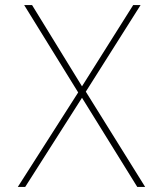

<svg xmlns="http://www.w3.org/2000/svg" viewBox="-20 -734 640 754"><path d="M50 0 287 -371 75 -714H106L302 -395L503 -714H532L317 -374L550 0H519L302 -350L79 0Z"/></svg>

Font: Noto Sans Mono Thin
Style: Regular
Weight: 100
Designer: Monotype Design Team
Foundry: Monotype Imaging Inc.
Version: Version 2.014